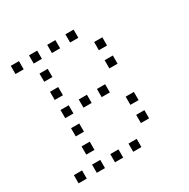

<svg xmlns="http://www.w3.org/2000/svg" viewBox="-148 -807 897 913"><g transform="rotate(-30 300.0 -350.5)"><path d="M29 -673Q28 -673 28 -673Q28 -673 28 -672V-629Q28 -628 28 -628Q28 -628 29 -628H72Q73 -628 73 -628Q73 -628 73 -629V-672Q73 -673 73 -673Q73 -673 72 -673ZM129 -673Q128 -673 128 -673Q128 -673 128 -672V-629Q128 -628 128 -628Q128 -628 129 -628H172Q173 -628 173 -628Q173 -628 173 -629V-672Q173 -673 173 -673Q173 -673 172 -673ZM229 -673Q228 -673 228 -673Q228 -673 228 -672V-629Q228 -628 228 -628Q228 -628 229 -628H272Q273 -628 273 -628Q273 -628 273 -629V-672Q273 -673 273 -673Q273 -673 272 -673ZM329 -673Q328 -673 328 -673Q328 -673 328 -672V-629Q328 -628 328 -628Q328 -628 329 -628H372Q373 -628 373 -628Q373 -628 373 -629V-672Q373 -673 373 -673Q373 -673 372 -673ZM129 -573Q128 -573 128 -573Q128 -573 128 -572V-529Q128 -528 128 -528Q128 -528 129 -528H172Q173 -528 173 -528Q173 -528 173 -529V-572Q173 -573 173 -573Q173 -573 172 -573ZM429 -573Q428 -573 428 -573Q428 -573 428 -572V-529Q428 -528 428 -528Q428 -528 429 -528H472Q473 -528 473 -528Q473 -528 473 -529V-572Q473 -573 473 -573Q473 -573 472 -573ZM129 -473Q128 -473 128 -473Q128 -473 128 -472V-429Q128 -428 128 -428Q128 -428 129 -428H172Q173 -428 173 -428Q173 -428 173 -429V-472Q173 -473 173 -473Q173 -473 172 -473ZM429 -473Q428 -473 428 -473Q428 -473 428 -472V-429Q428 -428 428 -428Q428 -428 429 -428H472Q473 -428 473 -428Q473 -428 473 -429V-472Q473 -473 473 -473Q473 -473 472 -473ZM129 -373Q128 -373 128 -373Q128 -373 128 -372V-329Q128 -328 128 -328Q128 -328 129 -328H172Q173 -328 173 -328Q173 -328 173 -329V-372Q173 -373 173 -373Q173 -373 172 -373ZM229 -373Q228 -373 228 -373Q228 -373 228 -372V-329Q228 -328 228 -328Q228 -328 229 -328H272Q273 -328 273 -328Q273 -328 273 -329V-372Q273 -373 273 -373Q273 -373 272 -373ZM329 -373Q328 -373 328 -373Q328 -373 328 -372V-329Q328 -328 328 -328Q328 -328 329 -328H372Q373 -328 373 -328Q373 -328 373 -329V-372Q373 -373 373 -373Q373 -373 372 -373ZM129 -273Q128 -273 128 -273Q128 -273 128 -272V-229Q128 -228 128 -228Q128 -228 129 -228H172Q173 -228 173 -228Q173 -228 173 -229V-272Q173 -273 173 -273Q173 -273 172 -273ZM429 -273Q428 -273 428 -273Q428 -273 428 -272V-229Q428 -228 428 -228Q428 -228 429 -228H472Q473 -228 473 -228Q473 -228 473 -229V-272Q473 -273 473 -273Q473 -273 472 -273ZM129 -173Q128 -173 128 -173Q128 -173 128 -172V-129Q128 -128 128 -128Q128 -128 129 -128H172Q173 -128 173 -128Q173 -128 173 -129V-172Q173 -173 173 -173Q173 -173 172 -173ZM429 -173Q428 -173 428 -173Q428 -173 428 -172V-129Q428 -128 428 -128Q428 -128 429 -128H472Q473 -128 473 -128Q473 -128 473 -129V-172Q473 -173 473 -173Q473 -173 472 -173ZM29 -73Q28 -73 28 -73Q28 -73 28 -72V-29Q28 -28 28 -28Q28 -28 29 -28H72Q73 -28 73 -28Q73 -28 73 -29V-72Q73 -73 73 -73Q73 -73 72 -73ZM129 -73Q128 -73 128 -73Q128 -73 128 -72V-29Q128 -28 128 -28Q128 -28 129 -28H172Q173 -28 173 -28Q173 -28 173 -29V-72Q173 -73 173 -73Q173 -73 172 -73ZM229 -73Q228 -73 228 -73Q228 -73 228 -72V-29Q228 -28 228 -28Q228 -28 229 -28H272Q273 -28 273 -28Q273 -28 273 -29V-72Q273 -73 273 -73Q273 -73 272 -73ZM329 -73Q328 -73 328 -73Q328 -73 328 -72V-29Q328 -28 328 -28Q328 -28 329 -28H372Q373 -28 373 -28Q373 -28 373 -29V-72Q373 -73 373 -73Q373 -73 372 -73Z"/></g></svg>

Font: Doto Light
Style: Regular
Weight: 300
Monospace: yes
Version: Version 1.000